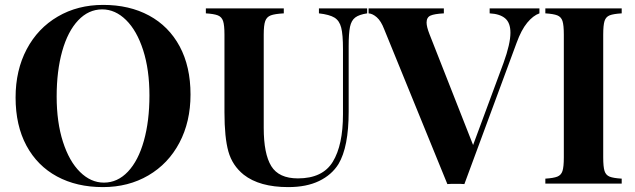

<svg xmlns="http://www.w3.org/2000/svg" viewBox="-20 -742 2566 776"><path d="M750 -359.9Q750 -250 705.1 -165Q660.2 -80.1 579.6 -33Q499 14.2 396 14.2Q290 14.2 210.4 -28.8Q130.9 -71.8 86.9 -153.3Q43 -234.9 43 -348.1Q43 -458 87.9 -543Q132.8 -627.9 213.4 -675Q293.9 -722.2 397 -722.2Q502.9 -722.2 582.5 -679.2Q662.1 -636.2 706.1 -554.7Q750 -473.1 750 -359.9ZM209 -352.1Q209 -248 234.4 -168.9Q259.8 -89.8 303.5 -46.9Q347.2 -3.9 399.9 -3.9Q455.1 -3.9 497.1 -48.3Q539.1 -92.8 561.5 -172.9Q584 -252.9 584 -356Q584 -460 558.6 -539.1Q533.2 -618.2 489.5 -661.1Q445.8 -704.1 393.1 -704.1Q337.9 -704.1 295.9 -659.7Q253.9 -615.2 231.4 -535.2Q209 -455.1 209 -352.1Z M1463.9 -688Q1431.2 -683.1 1415.5 -671.1Q1399.9 -659.2 1394.5 -633.1Q1389.2 -606.9 1389.2 -556.2V-291Q1389.2 -147.9 1348.1 -79.1Q1320.8 -35.2 1269.8 -10.5Q1218.8 14.2 1145 14.2Q1028.8 14.2 964.8 -36.1Q918.9 -73.2 903.1 -129.6Q887.2 -186 887.2 -288.1V-602.1Q887.2 -640.1 881.6 -657Q876 -673.8 860.4 -679.9Q844.7 -686 812 -688V-708H1127V-688Q1090.8 -686 1074.5 -679.9Q1058.1 -673.8 1052 -657Q1045.9 -640.1 1045.9 -602.1V-225.1Q1045.9 -120.1 1076.4 -70.6Q1106.9 -21 1184.1 -21Q1284.2 -21 1325.2 -88.4Q1366.2 -155.8 1366.2 -279.8V-543.9Q1366.2 -602.1 1359.1 -630.1Q1352.1 -658.2 1332 -670.7Q1312 -683.1 1269 -688V-708H1463.9Z M2160.2 -708V-688Q2134.8 -679.2 2110.8 -650.1Q2086.9 -621.1 2067.9 -568.8L1856.9 2Q1845.7 1 1821.8 1Q1798.8 1 1788.1 2L1532.7 -624Q1520 -657.2 1502.9 -672.1Q1485.8 -687 1469.7 -688V-708H1773.9V-688Q1735.8 -686 1720 -679Q1704.1 -671.9 1704.1 -650.9Q1704.1 -633.8 1715.8 -604L1892.1 -155.8L2015.1 -487.8Q2043 -564.9 2043 -609.9Q2043 -649.9 2021.5 -668Q2000 -686 1959 -688V-708Z M2492.7 -688Q2459 -686 2443.8 -679.9Q2428.7 -673.8 2423.3 -657Q2418 -640.1 2418 -602.1V-106Q2418 -67.9 2423.3 -51Q2428.7 -34.2 2443.8 -28.1Q2459 -22 2492.7 -20V0H2184.1V-20Q2216.8 -22 2232.4 -28.1Q2248 -34.2 2253.4 -51Q2258.8 -67.9 2258.8 -106V-602.1Q2258.8 -640.1 2253.4 -657Q2248 -673.8 2232.4 -679.9Q2216.8 -686 2184.1 -688V-708H2492.7Z"/></svg>

Font: Neothic
Style: Regular
Weight: 400
Designer: Vasily Draigo aka Daymarius
Foundry: Vasily Draigo aka Daymarius
Version: Version 1.00 May 8, 2019, initial release